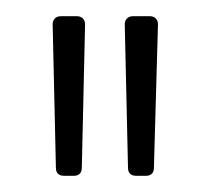

<svg xmlns="http://www.w3.org/2000/svg" viewBox="-20 -713 260 237"><path d="M59 -496H71C77 -496 81 -499 81 -506L85 -683C85 -689 81 -693 75 -693H55C49 -693 45 -689 45 -683L49 -506C49 -499 53 -496 59 -496ZM148 -496H160C166 -496 170 -499 170 -506L175 -683C175 -689 171 -693 165 -693H144C138 -693 134 -689 134 -683L138 -506C138 -499 142 -496 148 -496Z"/></svg>

Font: Barlow Condensed ExtraLight
Style: Regular
Weight: 275
Width: 3
Designer: Jeremy Tribby
Foundry: Tribby Type
Version: Version 1.422;hotconv 1.0.109;makeotfexe 2.5.65596